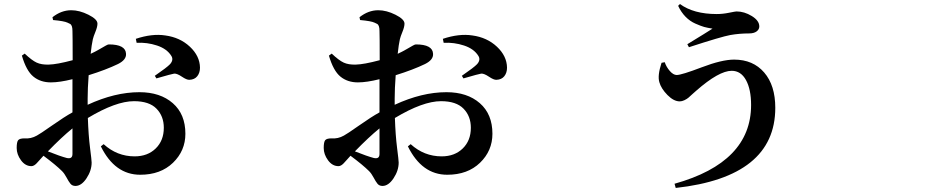

<svg xmlns="http://www.w3.org/2000/svg" viewBox="-20 -842 4540 938"><path d="M334 -89.8V-214.8Q281.2 -171.9 213.9 -102.5Q275.4 -78.1 305.7 -70.3Q334 -63.5 334 -89.8ZM133.8 -30.3Q103.5 -30.3 82.5 -59.1Q61.5 -87.9 61.5 -119.1Q61.5 -148.4 68.8 -157.2Q76.2 -166 99.6 -166Q130.9 -163.1 160.2 -179.7Q173.8 -186.5 234.4 -229Q294.9 -271.5 334 -293V-455.1Q271.5 -439.5 228.5 -439.5Q177.7 -439.5 143.1 -467.8Q108.4 -496.1 86.9 -570.3L100.6 -580.1Q135.7 -546.9 159.2 -536.1Q182.6 -525.4 217.8 -526.4Q257.8 -527.3 335 -547.9Q335 -665 334 -690.4Q334 -705.1 331.1 -713.4Q328.1 -721.7 323.7 -724.6Q319.3 -727.5 309.6 -731.4Q293 -739.3 239.3 -744.1L236.3 -757.8Q279.3 -792 328.1 -792Q368.2 -792 412.1 -770Q456.1 -748 456.1 -726.6Q456.1 -710.9 446.3 -687Q436.5 -663.1 433.6 -650.4Q427.7 -624 422.9 -579.1Q444.3 -588.9 465.3 -601.1Q486.3 -613.3 496.6 -619.1Q506.8 -625 511.7 -625Q593.8 -625 595.7 -579.1Q597.7 -549.8 556.6 -529.3Q498 -501 413.1 -474.6Q408.2 -409.2 408.2 -361.3V-330.1Q541 -391.6 661.1 -391.6Q762.7 -391.6 824.2 -337.9Q885.7 -284.2 885.7 -188.5Q885.7 -105.5 825.2 -46.9Q764.6 11.7 665 11.7Q541 11.7 472.7 -127L486.3 -137.7Q551.8 -78.1 637.7 -78.1Q701.2 -78.1 740.7 -116.7Q780.3 -155.3 780.3 -217.8Q780.3 -274.4 744.6 -311Q709 -347.7 634.8 -347.7Q545.9 -347.7 409.2 -265.6Q412.1 -180.7 419.9 -119.6Q427.7 -58.6 427.7 -47.9Q427.7 -8.8 402.8 28.8Q377.9 66.4 348.6 66.4Q333 66.4 324.2 55.7Q315.4 44.9 305.2 25.4Q294.9 5.9 283.2 -5.9Q252.9 -36.1 192.4 -81.1Q185.5 -73.2 174.3 -61Q163.1 -48.8 158.7 -43.9Q154.3 -39.1 147.5 -34.7Q140.6 -30.3 133.8 -30.3ZM647.5 -632.8 643.6 -652.3Q722.7 -678.7 787.1 -668.9Q859.4 -659.2 907.7 -613.8Q956.1 -568.4 957 -511.7Q957 -486.3 943.8 -469.7Q930.7 -453.1 905.3 -452.1Q892.6 -451.2 868.7 -467.3Q844.7 -483.4 831.1 -482.4Q821.3 -481.4 744.1 -459L736.3 -471.7Q795.9 -512.7 810.5 -528.3Q829.1 -548.8 817.4 -568.4Q795.9 -603.5 747.1 -619.6Q698.2 -635.7 647.5 -632.8Z M1834 -89.8V-214.8Q1781.2 -171.9 1713.9 -102.5Q1775.4 -78.1 1805.7 -70.3Q1834 -63.5 1834 -89.8ZM1633.8 -30.3Q1603.5 -30.3 1582.5 -59.1Q1561.5 -87.9 1561.5 -119.1Q1561.5 -148.4 1568.8 -157.2Q1576.2 -166 1599.6 -166Q1630.9 -163.1 1660.2 -179.7Q1673.8 -186.5 1734.4 -229Q1794.9 -271.5 1834 -293V-455.1Q1771.5 -439.5 1728.5 -439.5Q1677.7 -439.5 1643.1 -467.8Q1608.4 -496.1 1586.9 -570.3L1600.6 -580.1Q1635.7 -546.9 1659.2 -536.1Q1682.6 -525.4 1717.8 -526.4Q1757.8 -527.3 1835 -547.9Q1835 -665 1834 -690.4Q1834 -705.1 1831.1 -713.4Q1828.1 -721.7 1823.7 -724.6Q1819.3 -727.5 1809.6 -731.4Q1793 -739.3 1739.3 -744.1L1736.3 -757.8Q1779.3 -792 1828.1 -792Q1868.2 -792 1912.1 -770Q1956.1 -748 1956.1 -726.6Q1956.1 -710.9 1946.3 -687Q1936.5 -663.1 1933.6 -650.4Q1927.7 -624 1922.9 -579.1Q1944.3 -588.9 1965.3 -601.1Q1986.3 -613.3 1996.6 -619.1Q2006.8 -625 2011.7 -625Q2093.8 -625 2095.7 -579.1Q2097.7 -549.8 2056.6 -529.3Q1998 -501 1913.1 -474.6Q1908.2 -409.2 1908.2 -361.3V-330.1Q2041 -391.6 2161.1 -391.6Q2262.7 -391.6 2324.2 -337.9Q2385.7 -284.2 2385.7 -188.5Q2385.7 -105.5 2325.2 -46.9Q2264.6 11.7 2165 11.7Q2041 11.7 1972.7 -127L1986.3 -137.7Q2051.8 -78.1 2137.7 -78.1Q2201.2 -78.1 2240.7 -116.7Q2280.3 -155.3 2280.3 -217.8Q2280.3 -274.4 2244.6 -311Q2209 -347.7 2134.8 -347.7Q2045.9 -347.7 1909.2 -265.6Q1912.1 -180.7 1919.9 -119.6Q1927.7 -58.6 1927.7 -47.9Q1927.7 -8.8 1902.8 28.8Q1877.9 66.4 1848.6 66.4Q1833 66.4 1824.2 55.7Q1815.4 44.9 1805.2 25.4Q1794.9 5.9 1783.2 -5.9Q1752.9 -36.1 1692.4 -81.1Q1685.5 -73.2 1674.3 -61Q1663.1 -48.8 1658.7 -43.9Q1654.3 -39.1 1647.5 -34.7Q1640.6 -30.3 1633.8 -30.3ZM2147.5 -632.8 2143.6 -652.3Q2222.7 -678.7 2287.1 -668.9Q2359.4 -659.2 2407.7 -613.8Q2456.1 -568.4 2457 -511.7Q2457 -486.3 2443.8 -469.7Q2430.7 -453.1 2405.3 -452.1Q2392.6 -451.2 2368.7 -467.3Q2344.7 -483.4 2331.1 -482.4Q2321.3 -481.4 2244.1 -459L2236.3 -471.7Q2295.9 -512.7 2310.5 -528.3Q2329.1 -548.8 2317.4 -568.4Q2295.9 -603.5 2247.1 -619.6Q2198.2 -635.7 2147.5 -632.8Z M3211.9 -535.2 3227.5 -538.1Q3235.4 -514.6 3252.4 -495.1Q3269.5 -475.6 3286.1 -475.6Q3309.6 -475.6 3408.2 -513.2Q3506.8 -550.8 3566.4 -550.8Q3659.2 -550.8 3713.4 -487.8Q3767.6 -424.8 3767.6 -315.4Q3767.6 22.5 3281.2 76.2L3275.4 55.7Q3649.4 -48.8 3649.4 -329.1Q3649.4 -405.3 3624.5 -450.7Q3599.6 -496.1 3554.7 -496.1Q3492.2 -496.1 3380.9 -398.4Q3376 -394.5 3363.3 -382.8Q3350.6 -371.1 3343.3 -364.7Q3335.9 -358.4 3323.7 -352.5Q3311.5 -346.7 3300.8 -346.7Q3271.5 -346.7 3240.7 -377.9Q3210 -409.2 3201.2 -440.4Q3191.4 -472.7 3211.9 -535.2ZM3460.9 -702.1Q3435.5 -706.1 3419.9 -710.4Q3404.3 -714.8 3377.4 -726.6Q3350.6 -738.3 3329.1 -760.3Q3307.6 -782.2 3293 -813.5L3301.8 -822.3Q3369.1 -773.4 3481.4 -773.4Q3510.7 -773.4 3542 -779.8Q3573.2 -786.1 3578.1 -786.1Q3616.2 -786.1 3652.8 -763.7Q3689.5 -741.2 3689.5 -712.9Q3689.5 -698.2 3676.3 -688.5Q3663.1 -678.7 3639.6 -678.7Q3592.8 -678.7 3547.9 -670.9Q3504.9 -663.1 3345.7 -611.3L3337.9 -626Q3435.5 -685.5 3460.9 -702.1Z"/></svg>

Font: Bpmf Zihi Serif Bold
Style: Bold
Weight: 700
Foundry: But Ko
Version: Version 1.320